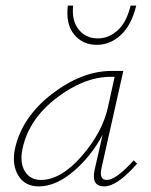

<svg xmlns="http://www.w3.org/2000/svg" viewBox="-20 -661 537 685"><path d="M325 -501Q275 -501 244.5 -538Q214 -575 222 -641H241Q235 -588 260.5 -556Q286 -524 329 -524Q367 -524 399 -552Q431 -580 446 -641H466Q449 -571 411 -536Q373 -501 325 -501ZM457 -89 469 -77Q398 4 352 4Q304 4 318 -57L346 -180Q305 -103 242 -49.5Q179 4 118 4Q69 4 45.5 -34.5Q22 -73 33 -129Q58 -243 165 -325.5Q272 -408 379 -408H420L342 -61Q333 -19 361 -19Q394 -19 457 -89ZM126 -19Q197 -19 271 -103.5Q345 -188 365 -278L389 -387H376Q280 -387 181 -311Q82 -235 60 -129Q50 -80 69 -49.5Q88 -19 126 -19Z"/></svg>

Font: EauTestText Extralight
Style: Italic
Weight: 250
Italic angle: -12°
Designer: Christian Thalmann (Catharsis Fonts)
Version: Version 0.001;PS 000.001;hotconv 1.0.88;makeotf.lib2.5.64775